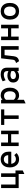

<svg xmlns="http://www.w3.org/2000/svg" viewBox="2390 -2953 764 5584"><g transform="rotate(-90 2772.0 -161.0)"><path d="M93.5 0V-511H197V-92.5H419V-511H523V0ZM503 165.5V0H445V-92.5H607V117.5Z M935 12Q859.5 12 805.8 -22.2Q752 -56.5 723.2 -117Q694.5 -177.5 694.5 -256Q694.5 -339.5 724.2 -399.2Q754 -459 807.8 -491Q861.5 -523 935 -523Q995 -523 1044.8 -497Q1094.5 -471 1124 -417.2Q1153.5 -363.5 1153.5 -280Q1153.5 -267.5 1153 -250.8Q1152.5 -234 1150 -215H774.5V-304.5H1051Q1048.5 -351 1030.8 -379Q1013 -407 987.5 -419.2Q962 -431.5 935 -431.5Q862 -431.5 829 -385.8Q796 -340 796 -262Q796 -179.5 833 -130.2Q870 -81 936.5 -81Q969 -81 997.5 -92.2Q1026 -103.5 1051.5 -128.5L1113 -62Q1081 -29.5 1036 -8.8Q991 12 935 12Z M1316 0V-511H1419.5V-310H1660.5V-511H1764.5V0H1660.5V-218H1419.5V0Z M2104.5 0V-419H1930.5V-511H2381.5V-419H2207.5V0Z M2557.5 201.5V-511H2661.5V-470.5Q2683 -492.5 2713.2 -507.8Q2743.5 -523 2791 -523Q2859 -523 2909.2 -491Q2959.5 -459 2987 -399Q3014.5 -339 3014.5 -255.5Q3014.5 -171 2985.8 -111.2Q2957 -51.5 2906.8 -19.8Q2856.5 12 2792.5 12Q2743 12 2712.2 -4.2Q2681.5 -20.5 2661.5 -44V153ZM2778 -86.5Q2840.5 -86.5 2874.8 -130.2Q2909 -174 2909 -255.5Q2909 -332.5 2874.8 -379Q2840.5 -425.5 2776 -425.5Q2736.5 -425.5 2707.8 -410Q2679 -394.5 2661.5 -367.5V-144.5Q2679 -121 2707.8 -103.8Q2736.5 -86.5 2778 -86.5Z M3351 12Q3297.5 12 3255.2 -7Q3213 -26 3188.5 -64Q3164 -102 3164 -159Q3164 -218 3193.2 -255.2Q3222.5 -292.5 3268.5 -310.2Q3314.5 -328 3365 -328Q3403.5 -328 3435 -321Q3466.5 -314 3496.5 -298.5V-332Q3496.5 -370 3483.5 -392Q3470.5 -414 3447 -423Q3423.5 -432 3392.5 -432Q3350.5 -432 3308 -417Q3265.5 -402 3230.5 -379.5L3199.5 -465Q3235 -487.5 3288.2 -505.2Q3341.5 -523 3402 -523Q3434 -523 3468.2 -516Q3502.5 -509 3531.8 -489.5Q3561 -470 3578.8 -432.8Q3596.5 -395.5 3596.5 -335V0H3496.5V-42.5Q3473 -20.5 3437.2 -4.2Q3401.5 12 3351 12ZM3368.5 -79Q3412.5 -79 3444.2 -97Q3476 -115 3496.5 -137V-211.5Q3474.5 -223.5 3444 -231.2Q3413.5 -239 3380.5 -239Q3334 -239 3298.8 -220Q3263.5 -201 3263.5 -159Q3263.5 -123.5 3291 -101.2Q3318.5 -79 3368.5 -79Z M3785 12 3730.5 -75.5Q3778.5 -89 3800.8 -108.8Q3823 -128.5 3827 -165L3867.5 -511H4222.5V0H4118.5V-410H3960L3928.5 -140.5Q3921 -74.5 3885.2 -37Q3849.5 0.5 3785 12Z M4396 0V-511H4499.5V-310H4740.5V-511H4844.5V0H4740.5V-218H4499.5V0Z M5236 12Q5162 12 5107.5 -20.2Q5053 -52.5 5023.2 -112.2Q4993.5 -172 4993.5 -255Q4993.5 -337 5023.2 -397.2Q5053 -457.5 5107.5 -490.2Q5162 -523 5236 -523Q5310.5 -523 5365.2 -490.8Q5420 -458.5 5449.5 -398.2Q5479 -338 5479 -255.5Q5479 -173 5449.5 -113Q5420 -53 5365.2 -20.5Q5310.5 12 5236 12ZM5236 -86.5Q5302.5 -86.5 5338 -132.2Q5373.5 -178 5373.5 -255.5Q5373.5 -333 5338.8 -379.2Q5304 -425.5 5236 -425.5Q5169.5 -425.5 5134 -379.8Q5098.5 -334 5098.5 -255Q5098.5 -178 5134 -132.2Q5169.5 -86.5 5236 -86.5Z"/></g></svg>

Font: Overpass Mono SemiBold
Style: Regular
Weight: 600
Monospace: yes
Designer: Delve Withrington, Dave Bailey
Foundry: Delve Fonts LLC
Version: Version 4.000